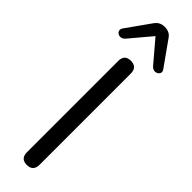

<svg xmlns="http://www.w3.org/2000/svg" viewBox="-338 -938 937 937"><g transform="rotate(45 130.0 -469.5)"><path d="M129 7Q86 7 86 -38V-667Q86 -712 129 -712Q173 -712 173 -667V-38Q173 7 129 7ZM34 -769Q22 -756 7.5 -757.5Q-7 -759 -13.5 -770.5Q-20 -782 -10 -796L76 -917Q87 -933 100 -939.5Q113 -946 129 -946Q146 -946 159.5 -939.5Q173 -933 183 -917L269 -796Q280 -782 273 -770.5Q266 -759 251.5 -757.5Q237 -756 225 -769L129 -882Z"/></g></svg>

Font: Chiron GoRound TC N
Style: Regular
Weight: 350
Designer: Ryoko NISHIZUKA 西塚涼子 (kana, bopomofo & ideographs); Paul D. Hunt (Latin, Greek & Cyrillic); Sandoll Communications 산돌커뮤니
Foundry: Adobe
Version: Version 1.000;hotconv 1.1.1;makeotfexe 2.6.0